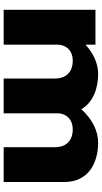

<svg xmlns="http://www.w3.org/2000/svg" viewBox="232 -800 568 1073"><g transform="rotate(90 516.5 -264.0)"><path d="M35.2 0H230V-300C230 -341 255.2 -386 320.2 -386C389.5 -386 419.2 -341 419.2 -290V0H613.8V-306C616 -345 642.5 -386 704 -386C773.3 -386 803 -341 803 -290V0H997.8V-338C997.8 -481 881.2 -528 777.8 -528C716.2 -528 650.2 -499 590.8 -434C551.2 -503 468.7 -528 393.8 -528C332.2 -528 276.2 -499 232.2 -459H230V-513H35.2Z"/></g></svg>

Font: Hussar
Style: BdWide
Weight: 700
Foundry: Cannot Into Space Fonts
Version: Version 2.00